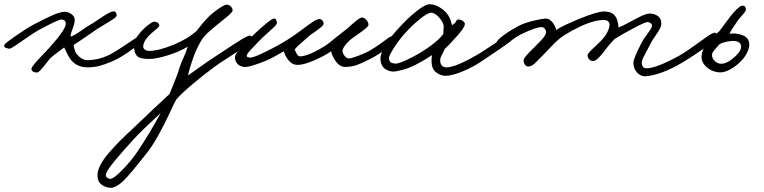

<svg xmlns="http://www.w3.org/2000/svg" viewBox="-60 -330 3607 906"><path d="M626.5 -162.1Q627.9 -146.5 571.5 -103Q515.1 -59.6 468.3 -40Q433.6 -25.4 408.4 -18.8Q383.3 -12.2 352.5 -12.2Q297.4 -12.2 268.6 -56.2Q263.7 -63 255.1 -81.1Q246.6 -99.1 242.7 -106Q235.4 -100.1 214.6 -85Q193.8 -69.8 180.7 -58.1Q174.8 -53.2 160.9 -34.9Q147 -16.6 134 -2.2Q121.1 12.2 114.3 12.2Q92.8 12.2 88.4 -2Q86.4 -8.8 101.3 -27.1Q116.2 -45.4 141.4 -71.3Q166.5 -97.2 172.4 -104Q195.3 -130.4 209 -146.7Q222.7 -163.1 236.6 -184.8Q250.5 -206.5 250.5 -217.8Q250.5 -235.4 232.4 -237.8Q217.3 -239.7 122.6 -188Q103.5 -177.7 69.8 -154.3Q36.1 -130.9 12.2 -114.7Q-11.7 -98.6 -17.6 -100.1Q-36.1 -104 -38.6 -107.9Q-41.5 -111.3 -39.6 -118.2Q-37.6 -125 18.3 -163.6Q74.2 -202.1 98.6 -213.9Q102.1 -215.8 120.1 -225.1Q138.2 -234.4 150.4 -240.5Q162.6 -246.6 180.2 -254.6Q197.8 -262.7 212.4 -267.6Q227.1 -272.5 238.3 -273.9Q257.3 -276.4 274.9 -264.9Q292.5 -253.4 292.5 -237.8Q293 -221.2 283 -195.6Q272.9 -169.9 272.5 -158.2Q280.3 -158.2 294.9 -167Q309.6 -175.8 331.3 -190.9Q353 -206.1 366.7 -213.9Q380.4 -221.7 408 -240.5Q435.5 -259.3 452.9 -268.6Q470.2 -277.8 479.5 -275.9Q484.4 -275.4 487.5 -269.5Q490.7 -263.7 490.7 -257.8Q490.7 -252 477.3 -242.2Q463.9 -232.4 436.8 -216.6Q409.7 -200.7 396.5 -191.9Q387.2 -185.5 351.1 -160.4Q314.9 -135.3 290.5 -120.1Q288.6 -117.2 288.3 -113.8Q288.1 -110.4 288.8 -107.9Q289.6 -105.5 290.8 -101.1Q292 -96.7 292.5 -94.2Q294.4 -80.6 313.2 -63Q332 -45.4 356.4 -45.9Q406.2 -47.9 448.7 -67.9Q474.6 -80.1 514.6 -106.4Q554.7 -132.8 583.3 -152.3Q611.8 -171.9 616.7 -171.9Q621.1 -171.9 623.3 -171.1Q625.5 -170.4 626 -170.2Q626.5 -169.9 626.5 -166.7Q626.5 -163.6 626.5 -162.1Z M1133.8 -144Q1133.8 -137.2 1100.8 -114Q1067.9 -90.8 1020.5 -60.5Q973.1 -30.3 959.5 -20Q899.9 23.4 847.2 68.1Q794.4 112.8 771.5 140.1Q764.2 151.9 741 202.4Q717.8 252.9 687.3 308.3Q656.7 363.8 623.5 403.8Q614.7 414.6 596.2 437.7Q577.6 460.9 566.9 473.9Q556.2 486.8 539.6 505.1Q522.9 523.4 511.5 533Q500 542.5 486.6 549.6Q473.1 556.6 461.9 556.2Q437.5 555.2 418.7 540.8Q399.9 526.4 399.9 498Q399.9 475.6 413.6 448.7Q427.2 421.9 454.3 390.6Q481.4 359.4 504.6 336.2Q527.8 313 563.5 279.8Q678.7 169.9 739.7 113.8Q744.1 102.1 754.4 77.9Q764.6 53.7 773.2 31Q781.7 8.3 787.6 -12.2Q790.5 -22.9 805.9 -57.6Q821.3 -92.3 825.7 -109.9Q789.6 -87.4 733.9 -69.6Q678.2 -51.8 645.5 -51.8Q621.1 -51.8 606.2 -55.4Q591.3 -59.1 584.7 -68.1Q578.1 -77.1 575.9 -85Q573.7 -92.8 572.3 -108.4Q571.8 -111.8 571.8 -113.8Q569.3 -133.8 590.8 -162.6Q612.3 -191.4 637 -210.4Q661.6 -229.5 669.9 -228Q690.9 -224.6 691.9 -210Q692.4 -205.6 680.9 -195.3Q669.4 -185.1 655.3 -173.6Q641.1 -162.1 628.9 -145Q616.7 -127.9 615.7 -111.8Q615.2 -102.5 623.5 -96.2Q631.8 -89.8 641.6 -89.8Q687 -89.8 755.4 -117.4Q823.7 -145 867.7 -184.1Q872.6 -190.4 882.1 -202.4Q891.6 -214.4 897 -220.9Q902.3 -227.5 911.4 -237.3Q920.4 -247.1 929.7 -255.9Q949.2 -274.4 974.9 -291.3Q1000.5 -308.1 1009.8 -308.1Q1020.5 -308.1 1029.3 -299.3Q1038.1 -290.5 1037.6 -279.8Q1037.1 -274.4 1025.4 -263.4Q1013.7 -252.4 992.4 -235.6Q971.2 -218.8 967.8 -215.8Q963.4 -211.9 944.6 -196.3Q925.8 -180.7 915.3 -170.2Q904.8 -159.7 895.5 -147.9Q872.1 -110.8 855.5 -67.9Q830.6 2.4 827.6 25.9Q834.5 21 860.8 2.2Q887.2 -16.6 911.6 -33.7Q936 -50.8 953.6 -62Q962.4 -67.4 1008.5 -98.1Q1054.7 -128.9 1082 -145.3Q1109.4 -161.6 1117.7 -162.1Q1123.5 -162.6 1128.7 -155.8Q1133.8 -148.9 1133.8 -144ZM697.8 204.1Q604.5 289.6 569.8 328.1Q537.6 363.8 523.2 380.1Q508.8 396.5 483.9 426Q459 455.6 448.7 473.1Q438.5 490.7 439.5 500Q439.9 504.9 447.3 509.5Q454.6 514.2 459.5 514.2Q476.1 514.2 517.6 471.7Q559.1 429.2 587.9 386.2Q646 300.3 697.8 204.1Z M1802.7 -140.1Q1802.7 -129.4 1764.4 -100.6Q1726.1 -71.8 1686.5 -51.8Q1647.9 -31.7 1623.8 -23.2Q1599.6 -14.6 1568.8 -14.2Q1544.4 -13.7 1525.4 -39.6Q1506.3 -65.4 1502.4 -87.9Q1471.7 -66.4 1421.1 -44.4Q1370.6 -22.5 1340.8 -23.9Q1301.3 -25.9 1278.8 -87.9Q1226.6 -57.1 1200.7 -45.9Q1117.7 -11.2 1090.8 -14.2Q1071.3 -16.6 1059.8 -29.5Q1048.3 -42.5 1048.8 -62Q1049.3 -71.8 1065.7 -92Q1082 -112.3 1097.9 -128.4Q1113.8 -144.5 1140.6 -169.9Q1215.3 -239.3 1230.5 -242.2Q1238.3 -243.7 1242.4 -237.5Q1246.6 -231.4 1246.6 -222.2Q1246.6 -215.3 1234.1 -203.1Q1221.7 -190.9 1200.7 -172.6Q1179.7 -154.3 1168.5 -142.1Q1162.1 -135.3 1143.3 -116.2Q1124.5 -97.2 1115 -85.9Q1105.5 -74.7 1104.5 -69.8Q1103 -64 1107.2 -61.5Q1111.3 -59.1 1118.7 -58.1Q1133.8 -56.2 1196.3 -87.2Q1258.8 -118.2 1298.8 -144Q1327.6 -161.6 1360.8 -186.8Q1394 -211.9 1413.8 -225.3Q1433.6 -238.8 1446.8 -240.2Q1455.1 -240.7 1461.4 -233.2Q1467.8 -225.6 1466.8 -217.8Q1466.3 -210.9 1452.9 -200Q1439.5 -189 1420.9 -176.5Q1402.3 -164.1 1396.5 -158.2Q1389.2 -150.9 1364.5 -129.9Q1339.8 -108.9 1330.6 -96.2Q1331.5 -94.2 1334.7 -87.2Q1337.9 -80.1 1339.4 -77.6Q1340.8 -75.2 1343.8 -71Q1346.7 -66.9 1349.6 -65.4Q1352.5 -64 1356.4 -64Q1381.3 -64 1427.5 -87.2Q1473.6 -110.4 1504.4 -136.2Q1516.1 -146.5 1541 -165.5Q1565.9 -184.6 1576.7 -193.8Q1579.6 -196.3 1599.4 -213.9Q1619.1 -231.4 1631.6 -240Q1644 -248.5 1650.4 -247.1Q1662.1 -245.1 1670.4 -234.6Q1678.7 -224.1 1678.7 -211.9Q1678.7 -206.1 1661.4 -192.4Q1644 -178.7 1620.1 -162.1Q1596.2 -145.5 1588.4 -138.2Q1560.1 -109.9 1556.6 -94.2Q1554.2 -82.5 1564.5 -68.4Q1574.7 -54.2 1586.4 -54.2Q1603.5 -54.2 1662.6 -80.1Q1684.6 -89.4 1712.6 -108.4Q1740.7 -127.4 1760.5 -142.3Q1780.3 -157.2 1784.7 -158.2Q1793 -160.2 1797.9 -154.8Q1802.7 -149.4 1802.7 -140.1Z M2359.4 -146Q2359.4 -144.5 2356.7 -141.8Q2354 -139.2 2348.1 -134.5Q2342.3 -129.9 2336.2 -125.2Q2330.1 -120.6 2319.8 -113.5Q2309.6 -106.4 2301.3 -100.6Q2293 -94.7 2280 -86.2Q2267.1 -77.6 2258.5 -71.8Q2250 -65.9 2235.8 -56.4Q2221.7 -46.9 2214.4 -42Q2170.4 -12.2 2120.8 7.8Q2071.3 27.8 2041.5 27.8Q2023.9 27.8 2004.4 15.9Q1984.9 3.9 1979.5 -16.1Q1973.6 -39.1 1978.5 -69.8Q1941.9 -45.4 1900.4 -23.9Q1873 -9.8 1841.8 -1Q1810.5 7.8 1795.4 7.8Q1787.1 7.8 1778.1 5.1Q1769 2.4 1758.8 -3.7Q1748.5 -9.8 1741.9 -22.9Q1735.4 -36.1 1735.4 -54.2Q1735.4 -79.6 1761.5 -120.8Q1787.6 -162.1 1826.7 -203.1Q1864.7 -245.1 1906.2 -277.8Q1947.8 -310.5 1967.8 -310.1Q1990.2 -309.6 2013.7 -295.9Q2037.1 -282.2 2051.8 -262.2Q2057.1 -255.4 2061 -247.1Q2064.9 -238.8 2066.7 -233.4Q2068.4 -228 2070.3 -220.2Q2072.3 -212.4 2072.8 -210.9Q2082.5 -216.8 2087.9 -222.9Q2093.3 -229 2094 -232.2Q2094.7 -235.4 2097.2 -236.8Q2099.6 -238.3 2105.5 -237.8Q2116.7 -236.8 2125.7 -230Q2134.8 -223.1 2133.3 -213.9Q2130.4 -195.8 2088.4 -150.9Q2056.2 -114.3 2038.6 -99.1Q2034.7 -89.4 2029.3 -78.9Q2023.9 -68.4 2021.5 -63.7Q2019 -59.1 2017.8 -52.2Q2016.6 -45.4 2017.6 -38.1Q2021 -12.2 2047.4 -12.2Q2089.4 -12.2 2192.4 -71.8Q2211.9 -83 2249 -107.9Q2286.1 -132.8 2312.7 -150.1Q2339.4 -167.5 2345.7 -168Q2354 -168.5 2356.7 -162.6Q2359.4 -156.7 2359.4 -146ZM2033.7 -206.1Q2033.7 -222.2 2012.9 -246.3Q1992.2 -270.5 1973.6 -270Q1957.5 -269.5 1920.9 -239.7Q1884.3 -210 1851.6 -173.8Q1824.2 -143.6 1799.1 -104.5Q1773.9 -65.4 1775.4 -54.2Q1777.3 -40.5 1783.7 -35.9Q1790 -31.2 1805.7 -29.8Q1825.2 -28.3 1888.7 -62Q1935.5 -86.4 1974.6 -115.7Q2013.7 -145 2031.7 -168.9Q2031.7 -173.3 2032.7 -185.5Q2033.7 -197.8 2033.7 -206.1Z M3322.3 -162.1Q3320.8 -145.5 3268.3 -106.9Q3215.8 -68.4 3158.7 -34.2Q3060.1 23.9 2986.3 29.8Q2963.9 31.2 2946.3 12.5Q2928.7 -6.3 2928.7 -34.2Q2928.7 -52.7 2968.3 -129.9Q2974.6 -142.6 2987.5 -159.9Q3000.5 -177.2 3008.8 -189.9Q3017.1 -202.6 3016.6 -210Q3016.1 -216.3 3010 -220.7Q3003.9 -225.1 2996.6 -226.1Q2985.4 -226.6 2929.7 -197Q2874 -167.5 2840.3 -146Q2832.5 -138.2 2823.5 -128.2Q2814.5 -118.2 2810.5 -113Q2806.6 -107.9 2796.6 -95.2Q2786.6 -82.5 2786.6 -82Q2755.4 -42 2738.3 -42Q2728.5 -42 2721.7 -48.6Q2714.8 -55.2 2712.4 -65.9Q2710.9 -72.3 2720.9 -83.7Q2731 -95.2 2749.3 -111.8Q2767.6 -128.4 2772.5 -133.8Q2796.4 -158.2 2806.4 -179.2Q2816.4 -200.2 2816.4 -212.9Q2816.4 -223.6 2808.8 -229.7Q2801.3 -235.8 2790.5 -235.8Q2756.8 -235.8 2714.4 -220.2Q2681.2 -208 2641.1 -186.3Q2601.1 -164.6 2580.6 -147.9Q2557.6 -128.9 2529.5 -98.4Q2501.5 -67.9 2490.7 -58.1Q2486.3 -54.2 2477.3 -44.7Q2468.3 -35.2 2462.2 -29.5Q2456.1 -23.9 2447.3 -19.5Q2438.5 -15.1 2430.7 -16.1Q2421.9 -17.6 2416.7 -25.1Q2411.6 -32.7 2410.6 -42Q2410.2 -46.9 2412.8 -52.5Q2415.5 -58.1 2421.4 -65.2Q2427.2 -72.3 2432.1 -77.4Q2437 -82.5 2445.6 -91.1Q2454.1 -99.6 2458.5 -104Q2462.9 -108.9 2474.1 -119.9Q2485.4 -130.9 2491 -137Q2496.6 -143.1 2503.7 -151.6Q2510.7 -160.2 2513.9 -167.2Q2517.1 -174.3 2516.6 -180.2Q2515.6 -189.5 2509.5 -195.8Q2503.4 -202.1 2494.6 -202.1Q2468.8 -202.1 2398.4 -168Q2382.3 -160.6 2361.1 -144.8Q2339.8 -128.9 2325.2 -118.7Q2310.5 -108.4 2304.7 -109.9Q2297.9 -111.8 2293.5 -113.5Q2289.1 -115.2 2285.6 -118.9Q2282.2 -122.6 2282.7 -127.9Q2284.2 -140.1 2315.4 -163.1Q2346.7 -186 2384.3 -206.1Q2411.1 -220.2 2448.2 -230Q2485.4 -239.7 2512.7 -242.2Q2530.8 -244.1 2546.4 -225.1Q2562 -206.1 2564.5 -188Q2588.9 -206.5 2673.8 -241.2Q2758.8 -275.9 2790.5 -275.9Q2843.8 -275.9 2854.5 -228Q2858.4 -212.9 2858.4 -200.2Q2873.5 -205.1 2905.3 -222.7Q2937 -240.2 2965.1 -253.7Q2993.2 -267.1 3008.3 -266.1Q3031.7 -264.6 3045.9 -252.9Q3060.1 -241.2 3060.5 -222.2Q3061 -208.5 3053.2 -193.6Q3045.4 -178.7 3031.5 -159.2Q3017.6 -139.6 3010.7 -126Q3005.4 -114.3 2993.2 -92.3Q2981 -70.3 2974.6 -56.6Q2968.3 -43 2968.3 -36.1Q2968.3 -7.8 2990.7 -7.8Q3036.6 -7.8 3142.6 -65.9Q3171.9 -82 3212.4 -111.6Q3252.9 -141.1 3279.3 -159.2Q3305.7 -177.2 3314.5 -175.8Q3317.9 -175.3 3320.1 -170.7Q3322.3 -166 3322.3 -162.1Z M3474.1 -132.8Q3479 -113.8 3469.2 -90.1Q3459.5 -66.4 3441.2 -46.4Q3422.9 -26.4 3399.2 -10.7Q3375.5 4.9 3354.5 9.8Q3332 14.6 3307.4 6.1Q3282.7 -2.4 3266.1 -21.5Q3249.5 -40.5 3250.5 -63Q3251 -92.3 3272.2 -120.6Q3293.5 -148.9 3334.5 -183.1Q3341.8 -192.9 3359.1 -216.1Q3376.5 -239.3 3385.3 -251Q3400.9 -271.5 3416 -285.9Q3431.2 -300.3 3437.5 -301.8Q3458 -307.6 3459.5 -286.1Q3460 -279.8 3452.9 -270.5Q3445.8 -261.2 3434.3 -248.8Q3422.9 -236.3 3417.5 -227.1Q3393.1 -193.4 3382.3 -170.9Q3405.8 -173.3 3414.6 -170.9Q3433.1 -169.9 3451.7 -160.2Q3470.2 -150.4 3474.1 -132.8ZM3436.5 -116.2Q3434.6 -127.9 3420.4 -133.3Q3406.2 -138.7 3388.2 -136.2Q3374 -134.3 3366.2 -132.8Q3358.4 -131.3 3348.4 -127.7Q3338.4 -124 3331.5 -118.2Q3329.1 -113.3 3319.8 -104Q3310.5 -94.7 3304.4 -84.7Q3298.3 -74.7 3300.3 -64Q3304.2 -47.4 3318.6 -37.1Q3333 -26.9 3350.1 -29.8Q3376 -32.7 3408.7 -63Q3441.4 -93.3 3436.5 -116.2Z"/></svg>

Font: Gogol
Style: Regular
Weight: 400
Italic angle: -48°
Designer: Gennady Fridman
Foundry: ParaType Ltd
Version: Version 1.001